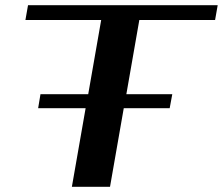

<svg xmlns="http://www.w3.org/2000/svg" viewBox="-20 -720 859 740"><path d="M517 -643 467 -357H644L634 -303H457L404 0H257L310 -303H127L136 -357H320L370 -643H78L88 -700H819L809 -643Z"/></svg>

Font: Fahkwang SemiBold
Style: Italic
Weight: 600
Italic angle: -10°
Version: Version 1.000; ttfautohint (v1.6)